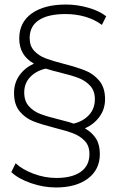

<svg xmlns="http://www.w3.org/2000/svg" viewBox="-20 -724 522 848"><path d="M444 -286Q444 -242 419.5 -208.5Q395 -175 355 -157Q387 -139 404 -112Q421 -85 421 -44Q421 25 368.5 64.5Q316 104 227 104Q171 104 115.5 84.5Q60 65 30 36L49 -3Q79 25 128.5 43.5Q178 62 229 62Q298 62 336.5 35Q375 8 375 -44Q375 -80 354.5 -101.5Q334 -123 304.5 -134.5Q275 -146 223 -159Q164 -174 128 -188Q92 -202 67 -232Q42 -262 42 -313Q42 -358 66 -391.5Q90 -425 130 -443Q65 -479 65 -554Q65 -625 120 -664.5Q175 -704 272 -704Q320 -704 369.5 -690Q419 -676 449 -652L430 -614Q398 -638 356.5 -650Q315 -662 270 -662Q192 -662 151.5 -635Q111 -608 111 -556Q111 -521 131 -499.5Q151 -478 181 -466.5Q211 -455 262 -442Q320 -427 356.5 -412.5Q393 -398 418.5 -367.5Q444 -337 444 -286ZM305 -178Q347 -188 373 -216Q399 -244 399 -286Q399 -323 378 -345.5Q357 -368 327 -379.5Q297 -391 244 -404Q218 -410 182 -421Q139 -411 113 -383.5Q87 -356 87 -315Q87 -278 107.5 -255Q128 -232 158.5 -220.5Q189 -209 242 -196Q253 -193 272.5 -188Q292 -183 305 -178Z"/></svg>

Font: Hilab Light
Style: Regular
Weight: 300
Designer: Cristianderson Lima
Foundry: Cristianderson
Version: Version 1.0